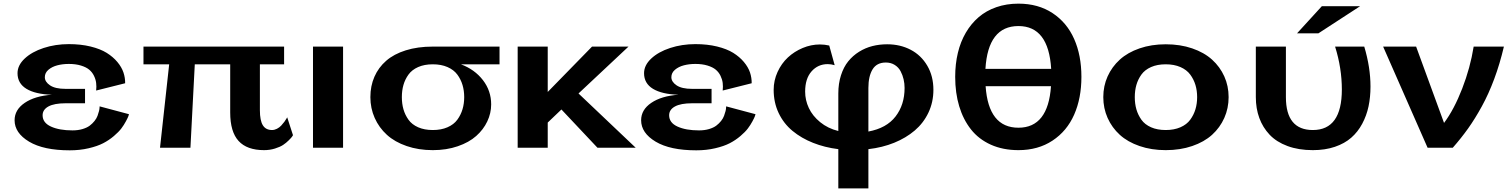

<svg xmlns="http://www.w3.org/2000/svg" viewBox="-20 -811 8286 1054"><path d="M526.9 -227.1 688 -184.1Q687 -180.2 684.6 -172.9Q682.1 -165.5 671.1 -145Q660.2 -124.5 646 -105.7Q631.8 -86.9 605.2 -64.2Q578.6 -41.5 546.6 -24.9Q514.6 -8.3 466.6 2.9Q418.5 14.2 362.8 14.2Q219.2 14.2 139.6 -33.4Q60.1 -81.1 60.1 -150.9Q60.1 -208.5 115.7 -246.3Q171.4 -284.2 265.1 -291Q174.8 -293.5 125.5 -323.2Q76.2 -353 76.2 -409.2Q76.2 -452.6 115.5 -489.5Q154.8 -526.4 219.5 -547.6Q284.2 -568.8 357.9 -568.8Q423.3 -568.8 477.1 -555.7Q530.8 -542.5 565.7 -520.8Q600.6 -499 624.3 -470.7Q647.9 -442.4 657.7 -413.1Q667.5 -383.8 667 -354L507.8 -314Q510.3 -335.9 507.8 -355.7Q505.4 -375.5 495.8 -395Q486.3 -414.6 469.7 -428.5Q453.1 -442.4 424.3 -451.2Q395.5 -460 357.9 -460Q323.7 -460 294.7 -452.4Q265.6 -444.8 245.8 -428Q226.1 -411.1 226.1 -387.2Q226.1 -361.8 254.6 -342.5Q283.2 -323.2 339.8 -323.2H446.8V-244.1H339.8Q277.8 -244.1 245.8 -226.6Q213.9 -209 213.9 -178.2Q213.9 -137.2 259.8 -116.2Q305.7 -95.2 377.9 -95.2Q408.2 -95.2 432.9 -102.5Q457.5 -109.9 472.7 -121.3Q487.8 -132.8 499 -147Q510.3 -161.1 515.4 -175.3Q520.5 -189.5 523.4 -200.9Q526.4 -212.4 526.4 -219.7Z M858.4 0 908.7 -458H767.6V-555.2H1539.6V-458H1406.7V-206.1Q1406.7 -149.4 1422.9 -123.3Q1439 -97.2 1473.6 -97.2Q1486.8 -97.2 1500.5 -104.2Q1514.2 -111.3 1523.7 -121.6Q1533.2 -131.8 1541 -142.3Q1548.8 -152.8 1552.7 -160.2L1556.6 -167L1588.4 -68.8Q1586.4 -65.4 1582.8 -60.1Q1579.1 -54.7 1564.9 -40.5Q1550.8 -26.4 1534.2 -15.4Q1517.6 -4.4 1489.5 4.4Q1461.4 13.2 1429.7 13.2Q1335.9 13.2 1289.8 -37.1Q1243.7 -87.4 1243.7 -193.8V-458H1049.3L1025.4 0Z M1698.2 0V-555.2H1863.3V0Z M2722.2 -458H2510.3Q2585.9 -429.7 2631.1 -371.1Q2676.3 -312.5 2676.3 -237.8Q2676.3 -189.5 2655 -144.5Q2633.8 -99.6 2594.2 -64.5Q2554.7 -29.3 2492.9 -8.1Q2431.2 13.2 2356 13.2Q2277.3 13.2 2212.2 -9.3Q2147 -31.7 2103.8 -71Q2060.5 -110.4 2036.9 -163.6Q2013.2 -216.8 2013.2 -277.8Q2013.2 -338.9 2035.4 -389.6Q2057.6 -440.4 2099.9 -477.3Q2142.1 -514.2 2207.5 -534.7Q2272.9 -555.2 2356 -555.2H2722.2ZM2356 -97.2Q2401.9 -97.2 2436.5 -112.3Q2471.2 -127.4 2490.5 -153.8Q2509.8 -180.2 2519 -211.2Q2528.3 -242.2 2528.3 -277.8Q2528.3 -313.5 2519 -344.5Q2509.8 -375.5 2490.5 -401.6Q2471.2 -427.7 2436.5 -442.9Q2401.9 -458 2356 -458Q2309.6 -458 2275.4 -442.9Q2241.2 -427.7 2222.4 -401.6Q2203.6 -375.5 2194.8 -344.7Q2186 -314 2186 -277.8Q2186 -241.7 2194.8 -210.9Q2203.6 -180.2 2222.4 -153.8Q2241.2 -127.4 2275.4 -112.3Q2309.6 -97.2 2356 -97.2Z M2821.8 0V-555.2H2986.8V-306.2L3230 -555.2H3430.2L3155.8 -297.9L3469.7 0H3259.8L3062 -210L2986.8 -138.2V0Z M3966.3 -227.1 4127.4 -184.1Q4126.5 -180.2 4124 -172.9Q4121.6 -165.5 4110.6 -145Q4099.6 -124.5 4085.4 -105.7Q4071.3 -86.9 4044.7 -64.2Q4018.1 -41.5 3986.1 -24.9Q3954.1 -8.3 3906 2.9Q3857.9 14.2 3802.2 14.2Q3658.7 14.2 3579.1 -33.4Q3499.5 -81.1 3499.5 -150.9Q3499.5 -208.5 3555.2 -246.3Q3610.8 -284.2 3704.6 -291Q3614.3 -293.5 3564.9 -323.2Q3515.6 -353 3515.6 -409.2Q3515.6 -452.6 3554.9 -489.5Q3594.2 -526.4 3658.9 -547.6Q3723.6 -568.8 3797.4 -568.8Q3862.8 -568.8 3916.5 -555.7Q3970.2 -542.5 4005.1 -520.8Q4040 -499 4063.7 -470.7Q4087.4 -442.4 4097.2 -413.1Q4106.9 -383.8 4106.4 -354L3947.3 -314Q3949.7 -335.9 3947.3 -355.7Q3944.8 -375.5 3935.3 -395Q3925.8 -414.6 3909.2 -428.5Q3892.6 -442.4 3863.8 -451.2Q3835 -460 3797.4 -460Q3763.2 -460 3734.1 -452.4Q3705.1 -444.8 3685.3 -428Q3665.5 -411.1 3665.5 -387.2Q3665.5 -361.8 3694.1 -342.5Q3722.7 -323.2 3779.3 -323.2H3886.2V-244.1H3779.3Q3717.3 -244.1 3685.3 -226.6Q3653.3 -209 3653.3 -178.2Q3653.3 -137.2 3699.2 -116.2Q3745.1 -95.2 3817.4 -95.2Q3847.7 -95.2 3872.3 -102.5Q3897 -109.9 3912.1 -121.3Q3927.2 -132.8 3938.5 -147Q3949.7 -161.1 3954.8 -175.3Q3960 -189.5 3962.9 -200.9Q3965.8 -212.4 3965.8 -219.7Z M4399.9 -308.1Q4399.9 -261.2 4420.2 -218Q4440.4 -174.8 4482.4 -140.4Q4524.4 -106 4582 -91.8V-297.9Q4582 -352.5 4596.7 -397.9Q4611.3 -443.4 4636.5 -474.4Q4661.6 -505.4 4696 -526.9Q4730.5 -548.3 4769 -558.1Q4807.6 -567.9 4850.1 -567.9Q4921.9 -567.9 4979.2 -537.8Q5036.6 -507.8 5070.3 -450.4Q5104 -393.1 5104 -317.9Q5104 -250.5 5076.9 -193.1Q5049.8 -135.7 5001.7 -94.7Q4953.6 -53.7 4888.7 -27.3Q4823.7 -1 4747.1 7.8V223.1H4582V7.8Q4507.3 -1.5 4443.4 -26.9Q4379.4 -52.2 4330.8 -92.3Q4282.2 -132.3 4254.6 -190.2Q4227.1 -248 4227.1 -317.9Q4227.1 -369.1 4248.5 -416Q4270 -462.9 4305.2 -495.6Q4340.3 -528.3 4386.5 -547.6Q4432.6 -566.9 4481 -566.9Q4506.8 -566.9 4532.2 -561L4562 -453.1Q4542 -459 4523.9 -459Q4470.2 -459 4435.1 -419.2Q4399.9 -379.4 4399.9 -308.1ZM4747.1 -328.1V-88.9Q4846.7 -107.4 4896.2 -171.6Q4945.8 -235.8 4945.8 -328.1Q4945.8 -352.5 4940.4 -375.7Q4935.1 -398.9 4923.8 -420.2Q4912.6 -441.4 4891.6 -454.6Q4870.6 -467.8 4842.8 -467.8Q4793 -467.8 4770 -430.2Q4747.1 -392.6 4747.1 -328.1Z M5223.6 -389.2Q5223.6 -459.5 5238.3 -520.8Q5252.9 -582 5282 -631.6Q5311 -681.2 5352.5 -716.8Q5394 -752.4 5449.7 -771.7Q5505.4 -791 5570.8 -791Q5679.2 -791 5758.1 -739Q5836.9 -687 5876.7 -596.9Q5916.5 -506.8 5916.5 -389.2Q5916.5 -272 5876.7 -181.6Q5836.9 -91.3 5757.8 -39.1Q5678.7 13.2 5570.8 13.2Q5485.8 13.2 5419.2 -16.8Q5352.5 -46.9 5310.1 -100.8Q5267.6 -154.8 5245.6 -227.8Q5223.6 -300.8 5223.6 -389.2ZM5570.8 -668Q5403.8 -668 5389.6 -433.1H5750.5Q5736.3 -668 5570.8 -668ZM5570.8 -109.9Q5733.9 -109.9 5749.5 -337.9H5390.6Q5406.2 -109.9 5570.8 -109.9Z M6379.4 -567.9Q6459 -567.9 6524.7 -545.4Q6590.3 -522.9 6633.8 -483.6Q6677.2 -444.3 6700.9 -391.6Q6724.6 -338.9 6724.6 -277.8Q6724.6 -216.8 6700.9 -163.6Q6677.2 -110.4 6633.8 -71Q6590.3 -31.7 6524.7 -9.3Q6459 13.2 6379.4 13.2Q6300.8 13.2 6235.6 -9.3Q6170.4 -31.7 6127.2 -71Q6084 -110.4 6060.3 -163.6Q6036.6 -216.8 6036.6 -277.8Q6036.6 -338.9 6060.3 -391.6Q6084 -444.3 6127.2 -483.6Q6170.4 -522.9 6235.6 -545.4Q6300.8 -567.9 6379.4 -567.9ZM6379.4 -97.2Q6425.3 -97.2 6460 -112.3Q6494.6 -127.4 6513.9 -153.8Q6533.2 -180.2 6542.5 -211.2Q6551.8 -242.2 6551.8 -277.8Q6551.8 -313.5 6542.5 -344.5Q6533.2 -375.5 6513.9 -401.6Q6494.6 -427.7 6460 -442.9Q6425.3 -458 6379.4 -458Q6333 -458 6298.8 -442.9Q6264.6 -427.7 6245.8 -401.6Q6227.1 -375.5 6218.3 -344.7Q6209.5 -314 6209.5 -277.8Q6209.5 -241.7 6218.3 -210.9Q6227.1 -180.2 6245.8 -153.8Q6264.6 -127.4 6298.8 -112.3Q6333 -97.2 6379.4 -97.2Z M7236.3 -776.9H7446.3L7217.3 -627.9H7100.1ZM7187 -97.2Q7346.2 -97.2 7346.2 -319.8Q7346.2 -436.5 7309.1 -555.2H7469.2Q7503.4 -440.9 7503.4 -335.9Q7503.4 -277.8 7492.7 -227.1Q7481.9 -176.3 7458 -131.6Q7434.1 -86.9 7397.9 -55.2Q7361.8 -23.4 7308.1 -5.1Q7254.4 13.2 7187 13.2Q7108.4 13.2 7047.9 -9.3Q6987.3 -31.7 6949.7 -71.5Q6912.1 -111.3 6893.1 -163.3Q6874 -215.3 6874 -277.8V-555.2H7039.1V-277.8Q7039.1 -97.2 7187 -97.2Z M8069.8 -555.2H8235.8Q8213.4 -460 8182.6 -377.4Q8151.9 -294.9 8114.7 -227.3Q8077.6 -159.7 8039.6 -106.2Q8001.5 -52.7 7955.1 0H7816.9L7572.8 -555.2H7753.9L7907.2 -136.2Q7962.4 -210 8006.8 -324.5Q8051.3 -439 8069.8 -555.2Z"/></svg>

Font: Sporting Grotesque
Style: Bold
Weight: 700
Designer: Lucas LE BIHAN
Foundry: Lucas LE BIHAN
Version: Version 2.002;PS 2.2;hotconv 1.0.88;makeotf.lib2.5.647800